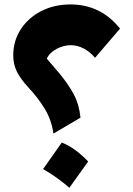

<svg xmlns="http://www.w3.org/2000/svg" viewBox="-20 -847 609 877"><path d="M528.3 -716.3 414.1 -583Q391.1 -610.4 362.3 -625.5Q333.5 -640.6 303.2 -640.6Q270.5 -640.6 238.3 -623.5Q206.1 -606.4 193.8 -579.1L250.5 -512.7Q293 -461.4 317.1 -416Q341.3 -370.6 347.7 -309.6L224.1 -236.8Q214.8 -300.8 183.8 -351.1Q152.8 -401.4 109.4 -447.8Q73.2 -486.8 56.9 -520.3Q40.5 -553.7 40.5 -593.8Q40.5 -660.6 75 -713.4Q109.4 -766.1 168.5 -796.4Q227.5 -826.7 301.8 -826.7Q440.4 -826.7 528.3 -716.3ZM262.2 -195.8Q321.3 -173.3 382.8 -109.4L296.9 10.7Q238.3 -40 176.8 -74.7Z"/></svg>

Font: Pinar DS4-ExtraBold
Style: Regular
Weight: 800
Designer: Amin Abedi
Version: Version 2.000